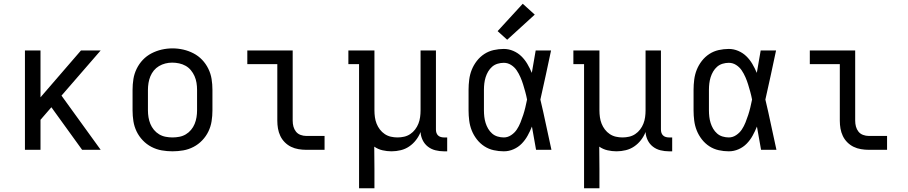

<svg xmlns="http://www.w3.org/2000/svg" viewBox="-20 -799 4840 1024"><path d="M113 0V-530H196V-280L412 -530H517L308 -289L517 0H418L254 -227L196 -160V0Z M900 8Q871 8 842.5 3Q814 -2 788 -15.5Q762 -29 741.5 -50.5Q721 -72 708.5 -98Q696 -124 691.5 -152.5Q687 -181 687 -210V-320Q687 -349 691.5 -377.5Q696 -406 709 -432.5Q722 -459 742 -480Q762 -501 788 -514.5Q814 -528 842.5 -534.5Q871 -541 900 -541Q929 -541 957.5 -534.5Q986 -528 1012 -514.5Q1038 -501 1058 -480Q1078 -459 1091 -432.5Q1104 -406 1108.5 -377.5Q1113 -349 1113 -320V-210Q1113 -181 1108.5 -152.5Q1104 -124 1091.5 -98Q1079 -72 1058.5 -50.5Q1038 -29 1012 -15.5Q986 -2 957.5 3Q929 8 900 8ZM900 -66Q918 -66 936.5 -69.5Q955 -73 971 -82.5Q987 -92 999 -106.5Q1011 -121 1018 -138Q1025 -155 1028 -173.5Q1031 -192 1031 -210V-320Q1031 -339 1028 -357.5Q1025 -376 1017.5 -393Q1010 -410 998 -424.5Q986 -439 970 -448Q954 -457 935.5 -461Q917 -465 898 -465Q880 -465 862 -460.5Q844 -456 828 -446.5Q812 -437 800.5 -423Q789 -409 782 -392Q775 -375 772 -356.5Q769 -338 769 -320V-210Q769 -192 772 -173.5Q775 -155 782 -138Q789 -121 801 -106.5Q813 -92 829 -82.5Q845 -73 863.5 -69.5Q882 -66 900 -66Z M1613 0Q1593 0 1572 -3.5Q1551 -7 1532.5 -16Q1514 -25 1499 -40Q1484 -55 1475 -74Q1466 -93 1462.5 -113.5Q1459 -134 1459 -155V-457H1299V-530H1541V-155Q1541 -139 1545 -124Q1549 -109 1558.5 -97Q1568 -85 1583 -79.5Q1598 -74 1613 -74H1711V0Z M1895 205V-457H1838V-530H1977V-210Q1977 -192 1979.5 -174Q1982 -156 1988.5 -139.5Q1995 -123 2006 -108.5Q2017 -94 2032 -84Q2047 -74 2064.5 -70Q2082 -66 2100 -66Q2118 -66 2135.5 -70Q2153 -74 2168 -84Q2183 -94 2194 -108.5Q2205 -123 2211.5 -139.5Q2218 -156 2220.5 -174Q2223 -192 2223 -210V-530H2305V-108Q2305 -99 2307.5 -91Q2310 -83 2316 -77Q2322 -71 2330.5 -68.5Q2339 -66 2347 -66H2365V8H2347Q2325 8 2302.5 2.5Q2280 -3 2262 -17Q2244 -31 2234 -52Q2224 -73 2223 -95Q2214 -72 2198.5 -52Q2183 -32 2162.5 -18Q2142 -4 2117.5 2Q2093 8 2068 8Q2044 8 2020 2.5Q1996 -3 1976 -17Q1976 13 1976.5 43Q1977 73 1977 102V205Z M2667 8Q2640 8 2613 2Q2586 -4 2563 -19Q2540 -34 2523 -56Q2506 -78 2496 -103Q2486 -128 2482.5 -155.5Q2479 -183 2479 -210V-320Q2479 -347 2482.5 -374.5Q2486 -402 2496 -427Q2506 -452 2523 -474Q2540 -496 2563 -511Q2586 -526 2613 -532Q2640 -538 2667 -538Q2693 -538 2717.5 -527.5Q2742 -517 2760.5 -499Q2779 -481 2792.5 -458Q2806 -435 2816 -411Q2816 -412 2816.5 -412Q2817 -412 2817 -412V-414Q2822 -443 2827 -472Q2832 -501 2837 -530H2919Q2905 -465 2891 -399Q2877 -333 2862 -268Q2878 -201 2892 -134Q2906 -67 2921 0H2839Q2833 -31 2828 -62Q2823 -93 2817 -124Q2807 -99 2794 -75.5Q2781 -52 2762.5 -33Q2744 -14 2719 -3Q2694 8 2667 8ZM2667 -66Q2688 -66 2706.5 -78.5Q2725 -91 2736.5 -108.5Q2748 -126 2756 -146Q2764 -166 2770.5 -186Q2777 -206 2782 -227Q2787 -248 2791 -268Q2787 -289 2781.5 -309Q2776 -329 2770 -348.5Q2764 -368 2755.5 -387.5Q2747 -407 2735.5 -424Q2724 -441 2706 -452.5Q2688 -464 2667 -464Q2650 -464 2633.5 -459Q2617 -454 2604.5 -443Q2592 -432 2583.5 -417.5Q2575 -403 2570 -387Q2565 -371 2563 -354Q2561 -337 2561 -320V-210Q2561 -193 2563 -176Q2565 -159 2570 -143Q2575 -127 2583.5 -112.5Q2592 -98 2604.5 -87Q2617 -76 2633.5 -71Q2650 -66 2667 -66ZM2685 -587 2634 -633 2768 -779 2832 -721Z M3095 205V-457H3038V-530H3177V-210Q3177 -192 3179.5 -174Q3182 -156 3188.5 -139.5Q3195 -123 3206 -108.5Q3217 -94 3232 -84Q3247 -74 3264.5 -70Q3282 -66 3300 -66Q3318 -66 3335.5 -70Q3353 -74 3368 -84Q3383 -94 3394 -108.5Q3405 -123 3411.5 -139.5Q3418 -156 3420.5 -174Q3423 -192 3423 -210V-530H3505V-108Q3505 -99 3507.5 -91Q3510 -83 3516 -77Q3522 -71 3530.5 -68.5Q3539 -66 3547 -66H3565V8H3547Q3525 8 3502.5 2.5Q3480 -3 3462 -17Q3444 -31 3434 -52Q3424 -73 3423 -95Q3414 -72 3398.5 -52Q3383 -32 3362.5 -18Q3342 -4 3317.5 2Q3293 8 3268 8Q3244 8 3220 2.5Q3196 -3 3176 -17Q3176 13 3176.5 43Q3177 73 3177 102V205Z M3867 8Q3840 8 3813 2Q3786 -4 3763 -19Q3740 -34 3723 -56Q3706 -78 3696 -103Q3686 -128 3682.5 -155.5Q3679 -183 3679 -210V-320Q3679 -347 3682.5 -374.5Q3686 -402 3696 -427Q3706 -452 3723 -474Q3740 -496 3763 -511Q3786 -526 3813 -532Q3840 -538 3867 -538Q3893 -538 3917.5 -527.5Q3942 -517 3960.5 -499Q3979 -481 3992.5 -458Q4006 -435 4016 -411Q4016 -412 4016.5 -412Q4017 -412 4017 -412V-414Q4022 -443 4027 -472Q4032 -501 4037 -530H4119Q4105 -465 4091 -399Q4077 -333 4062 -268Q4078 -201 4092 -134Q4106 -67 4121 0H4039Q4033 -31 4028 -62Q4023 -93 4017 -124Q4007 -99 3994 -75.5Q3981 -52 3962.5 -33Q3944 -14 3919 -3Q3894 8 3867 8ZM3867 -66Q3888 -66 3906.5 -78.5Q3925 -91 3936.5 -108.5Q3948 -126 3956 -146Q3964 -166 3970.5 -186Q3977 -206 3982 -227Q3987 -248 3991 -268Q3987 -289 3981.5 -309Q3976 -329 3970 -348.5Q3964 -368 3955.5 -387.5Q3947 -407 3935.5 -424Q3924 -441 3906 -452.5Q3888 -464 3867 -464Q3850 -464 3833.5 -459Q3817 -454 3804.5 -443Q3792 -432 3783.5 -417.5Q3775 -403 3770 -387Q3765 -371 3763 -354Q3761 -337 3761 -320V-210Q3761 -193 3763 -176Q3765 -159 3770 -143Q3775 -127 3783.5 -112.5Q3792 -98 3804.5 -87Q3817 -76 3833.5 -71Q3850 -66 3867 -66Z M4613 0Q4593 0 4572 -3.5Q4551 -7 4532.5 -16Q4514 -25 4499 -40Q4484 -55 4475 -74Q4466 -93 4462.5 -113.5Q4459 -134 4459 -155V-457H4299V-530H4541V-155Q4541 -139 4545 -124Q4549 -109 4558.5 -97Q4568 -85 4583 -79.5Q4598 -74 4613 -74H4711V0Z"/></svg>

Font: Iosevka Slab Extended
Style: Regular
Weight: 400
Width: 7
Monospace: yes
Designer: Belleve Invis
Foundry: Belleve Invis
Version: Version 11.1.1; ttfautohint (v1.8.3)